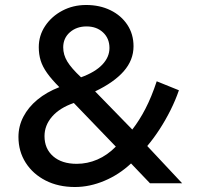

<svg xmlns="http://www.w3.org/2000/svg" viewBox="-20 -735 789 770"><path d="M280.5 15Q214 15 163 -11Q112 -37 83 -82.5Q54 -128 54 -186Q54 -229 73.8 -267Q93.5 -305 130 -335.2Q166.5 -365.5 218 -385.5Q187 -416.5 168.8 -442.2Q150.5 -468 143 -492.5Q135.5 -517 135.5 -546Q135.5 -592.5 161.2 -631Q187 -669.5 230 -692.2Q273 -715 325.5 -715Q380 -715 423 -694Q466 -673 490.8 -635.5Q515.5 -598 515.5 -549.5Q515.5 -494 476.2 -449.2Q437 -404.5 361.5 -368.5L510.5 -215.5Q539 -252 563.2 -298.8Q587.5 -345.5 608.5 -409L697.5 -373Q684 -333.5 664 -293.5Q644 -253.5 620 -216.5Q596 -179.5 570.5 -149.5L710.5 0H581.5L505.5 -79.5Q457.5 -34.5 398.5 -9.8Q339.5 15 280.5 15ZM287.5 -78Q330.5 -78 370.5 -95.2Q410.5 -112.5 444.5 -147L276 -322Q219.5 -302.5 189 -267.5Q158.5 -232.5 158.5 -189Q158.5 -138.5 193.2 -108.2Q228 -78 287.5 -78ZM305 -425Q361.5 -445.5 390.2 -475.8Q419 -506 419 -542.5Q419 -581 393.2 -605Q367.5 -629 327 -629Q287 -629 260.2 -605.5Q233.5 -582 233.5 -545Q233.5 -515.5 249.8 -488.5Q266 -461.5 305 -425Z"/></svg>

Font: Geologica Thin Roman
Style: Regular
Weight: 400
Version: Version 1.010;gftools[0.9.28]